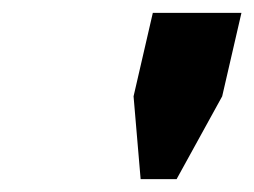

<svg xmlns="http://www.w3.org/2000/svg" viewBox="-20 -749 396 299"><path d="M356 -729 326 -599 255 -470H199L188 -599L218 -729Z"/></svg>

Font: Miedinger
Style: Bold-Italic
Weight: 700
Italic angle: -13°
Version: Version 001.000